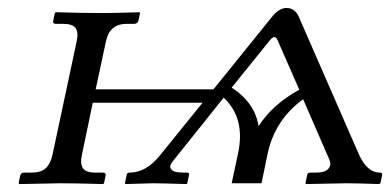

<svg xmlns="http://www.w3.org/2000/svg" viewBox="-20 -462 986 484"><path d="M564 -241.2Q622.6 -203.1 631.8 -144Q668 -199.7 734.4 -235.8L679.7 -360.8Q673.3 -376 660.6 -360.8ZM564 0 580.1 -75.2Q599.1 -164.1 543.9 -215.8L418.5 -59.1Q406.7 -45.9 409.7 -38.8Q412.6 -31.7 420.7 -29.3Q428.7 -26.9 443.8 -26.9H451.7Q457.5 -26.9 456.5 -21L452.1 0L450.7 2Q384.3 0 365.2 0L296.4 2L294.9 0L299.3 -21Q300.3 -26.9 306.6 -26.9Q348.1 -26.9 382.8 -69.8L490.7 -203.1H213.9L186.5 -71.8Q181.6 -49.3 189 -38.1Q196.3 -26.9 219.7 -26.9H238.8Q248 -26.9 246.1 -19L242.2 0L239.7 2Q170.9 0 131.8 0L28.8 2L26.9 0L30.8 -19Q32.7 -26.9 40.5 -26.9H59.6Q83.5 -26.9 95.5 -38.1Q107.4 -49.3 112.3 -71.8L173.3 -357.9Q178.2 -379.9 170.7 -390.9Q163.1 -401.9 139.2 -401.9H120.6Q112.3 -401.9 114.3 -410.2L118.2 -429.2L120.6 -431.2Q188.5 -429.2 223.1 -429.2Q233.9 -429.2 249.3 -429.2Q264.6 -429.2 278.6 -429.7Q292.5 -430.2 304.7 -430.4Q316.9 -430.7 324.5 -430.9Q332 -431.2 331.5 -431.2L333 -429.2L329.1 -410.2Q327.1 -402.3 318.4 -401.9H299.3Q256.3 -401.9 247.1 -357.9L221.2 -236.8H518.1L663.6 -417Q682.6 -441.9 702.1 -441.9Q724.6 -441.9 734.4 -417L883.3 -76.2Q903.8 -27.3 937.5 -26.9Q944.3 -26.9 943.4 -21L939 0L935.5 2Q881.8 0 852.1 0L751.5 2L750 0L754.4 -21Q755.4 -26.9 762.7 -26.9H775.9Q799.3 -26.9 807.6 -36.4Q815.9 -45.9 810.5 -59.1L744.1 -211.9Q672.9 -159.7 654.8 -75.2L639.2 0Z"/></svg>

Font: Linux Biolinum O
Style: Italic
Weight: 400
Italic angle: -12°
Designer: Philipp H. Poll
Foundry: Philipp H. Poll
Version: Version 1.1.3